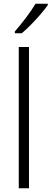

<svg xmlns="http://www.w3.org/2000/svg" viewBox="-20 -1013 277 1033"><path d="M136 0H81V-760H136ZM237 -985Q222 -964 198 -936Q174 -908 147 -880.5Q120 -853 97 -834H60V-844Q89 -877 120 -918Q151 -959 171 -993H237Z"/></svg>

Font: Noto Sans Sinhala UI SemiCondensed Light
Style: Regular
Weight: 300
Width: 4
Designer: Jelle Bosma - Monotype Design Team
Foundry: Monotype Imaging Inc.
Version: Version 2.006; ttfautohint (v1.8.4.7-5d5b)